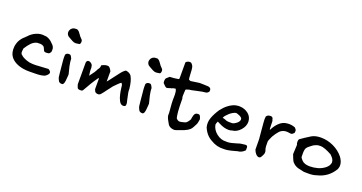

<svg xmlns="http://www.w3.org/2000/svg" viewBox="-40 -1323 3836 2036"><g transform="rotate(20 1878.5 -304.5)"><path d="M348 0Q335 0 312.5 0.5Q290 1 277 1Q264 1 245 0Q226 -1 210 -4Q110 -21 64 -81Q32 -124 39 -195Q46 -242 66.5 -274Q87 -306 128 -341Q162 -380 210 -400Q258 -420 305 -411Q326 -412 348.5 -400Q371 -388 380.5 -379Q390 -370 413 -347Q427 -329 429 -313Q431 -297 428 -275Q415 -251 402 -250Q399 -250 384 -248.5Q369 -247 361 -250Q353 -253 349 -263Q335 -298 325 -304Q310 -314 289 -315Q268 -316 252 -314Q217 -305 191 -278.5Q165 -252 137 -208Q137 -206 134.5 -188.5Q132 -171 134 -157Q136 -143 147 -138Q163 -118 215 -99Q247 -87 286 -86Q325 -85 353 -88L461 -94Q469 -91 479 -80.5Q489 -70 489 -63Q489 -39 449 -14Q411 0 348 0Z M648 -450Q633 -447 617 -452Q601 -457 576 -472Q551 -487 548 -488Q531 -499 525.5 -518.5Q520 -538 529 -557Q536 -575 553 -585Q570 -595 588 -593Q594 -592 597 -593.5Q600 -595 605 -592Q610 -589 612.5 -588.5Q615 -588 619.5 -583.5Q624 -579 626 -577.5Q628 -576 632 -570.5Q636 -565 637.5 -563Q639 -561 643 -556Q647 -551 648 -549Q652 -539 686 -505Q692 -497 691 -480Q690 -463 681 -455ZM656 6Q629 11 612 -6Q595 -36 593 -50Q591 -62 587 -102.5Q583 -143 579 -187.5Q575 -232 574 -240Q572 -267 574 -297Q589 -323 624 -316Q637 -310 650 -278Q650 -257 653.5 -234Q657 -211 660.5 -195Q664 -179 671 -153Q678 -127 681 -113Q681 -105 679.5 -87.5Q678 -70 676.5 -54Q675 -38 675 -37Q674 -34 672.5 -26Q671 -18 669.5 -13Q668 -8 664.5 -2.5Q661 3 656 6Z M871 1Q828 6 821 -11Q818 -16 813 -31.5Q808 -47 808 -49V-292Q812 -319 834 -319Q846 -319 859 -310Q872 -301 878 -289L884 -257Q880 -235 890 -174Q938 -234 953 -270Q975 -295 972 -321Q1016 -346 1048 -340Q1066 -335 1086 -295V-180Q1104 -200 1135 -242Q1166 -284 1181 -302Q1211 -343 1238 -359Q1280 -354 1301 -327Q1330 -278 1339 -188Q1338 -170 1341 -150Q1344 -130 1350 -106Q1356 -82 1358 -68Q1368 -40 1365 -17Q1364 -4 1352 0Q1340 4 1327 1Q1305 -4 1289 -36Q1282 -51 1276.5 -65.5Q1271 -80 1266.5 -101.5Q1262 -123 1260.5 -130Q1259 -137 1255 -167.5Q1251 -198 1251 -200Q1244 -220 1235 -220Q1231 -218 1220 -208Q1209 -198 1198.5 -187.5Q1188 -177 1176 -164.5Q1164 -152 1162 -150L1152 -136L1115 -88L1105 -74Q1101 -70 1090.5 -55.5Q1080 -41 1072.5 -34Q1065 -27 1055 -23Q1038 -20 1023 -26.5Q1008 -33 1004 -49Q998 -57 998 -68V-183H996Q992 -185 991 -184Q936 -107 884 -11Q875 1 871 1Z M1555 -450Q1540 -447 1524 -452Q1508 -457 1483 -472Q1458 -487 1455 -488Q1438 -499 1432.5 -518.5Q1427 -538 1436 -557Q1443 -575 1460 -585Q1477 -595 1495 -593Q1501 -592 1504 -593.5Q1507 -595 1512 -592Q1517 -589 1519.5 -588.5Q1522 -588 1526.5 -583.5Q1531 -579 1533 -577.5Q1535 -576 1539 -570.5Q1543 -565 1544.5 -563Q1546 -561 1550 -556Q1554 -551 1555 -549Q1559 -539 1593 -505Q1599 -497 1598 -480Q1597 -463 1588 -455ZM1563 6Q1536 11 1519 -6Q1502 -36 1500 -50Q1498 -62 1494 -102.5Q1490 -143 1486 -187.5Q1482 -232 1481 -240Q1479 -267 1481 -297Q1496 -323 1531 -316Q1544 -310 1557 -278Q1557 -257 1560.5 -234Q1564 -211 1567.5 -195Q1571 -179 1578 -153Q1585 -127 1588 -113Q1588 -105 1586.5 -87.5Q1585 -70 1583.5 -54Q1582 -38 1582 -37Q1581 -34 1579.5 -26Q1578 -18 1576.5 -13Q1575 -8 1571.5 -2.5Q1568 3 1563 6Z M1932 57Q1886 55 1864 27Q1861 21 1846 -4.5Q1831 -30 1825 -49.5Q1819 -69 1822 -91Q1810 -215 1813 -270Q1815 -291 1810 -332Q1804 -355 1799 -359Q1770 -356 1756 -347Q1747 -347 1730 -340Q1713 -333 1701 -335Q1694 -338 1687 -344Q1680 -350 1672.5 -358.5Q1665 -367 1660 -371Q1656 -381 1657 -399Q1658 -417 1664 -426L1697 -455Q1742 -456 1794 -465L1801 -473V-657Q1824 -682 1858 -675Q1885 -654 1888 -623Q1891 -615 1893 -558.5Q1895 -502 1902 -495L1921 -489Q1941 -491 1972 -496.5Q2003 -502 2017 -503Q2031 -504 2068 -502L2114 -500Q2157 -494 2146 -450Q2129 -433 2120 -431Q2097 -429 2073 -425Q2049 -421 2013.5 -412.5Q1978 -404 1966 -402Q1943 -402 1905 -388L1900 -381Q1900 -366 1898 -345.5Q1896 -325 1896.5 -311.5Q1897 -298 1902 -282Q1902 -107 1920 -64Q1936 -49 1947.5 -46Q1959 -43 1979 -48Q1983 -49 1991 -51Q1999 -53 2002 -53.5Q2005 -54 2011 -56Q2017 -58 2019.5 -59Q2022 -60 2026.5 -62.5Q2031 -65 2033.5 -68Q2036 -71 2040 -75Q2044 -79 2047.5 -84Q2051 -89 2055 -95.5Q2059 -102 2064 -110Q2063 -115 2067 -134Q2071 -153 2073 -158Q2084 -189 2113 -188Q2127 -190 2134 -183Q2141 -176 2147 -158L2152 -141Q2145 -92 2137 -80Q2117 -40 2106.5 -25Q2096 -10 2069 6.5Q2042 23 1986 41Q1983 42 1963 49.5Q1943 57 1932 57Z M2248 -87Q2235 -140 2253.5 -191.5Q2272 -243 2311 -302Q2374 -384 2451 -409L2467 -412Q2490 -416 2503 -415Q2559 -413 2600 -381Q2641 -349 2644 -294Q2645 -241 2604 -196Q2563 -151 2514 -147Q2496 -140 2475 -140Q2424 -140 2369 -169L2339 -184Q2326 -158 2326 -144Q2337 -88 2386.5 -49.5Q2436 -11 2493 -15Q2527 -11 2584 -29L2613 -37Q2643 -49 2696 -53Q2720 -56 2723 -34V0Q2689 37 2642 40L2617 47Q2536 70 2498 68Q2418 73 2351 31Q2282 -5 2248 -87ZM2373 -240Q2397 -232 2402 -232Q2410 -228 2418 -225Q2426 -222 2436.5 -221Q2447 -220 2452 -220Q2457 -220 2471.5 -220Q2486 -220 2488 -220Q2510 -224 2533.5 -242.5Q2557 -261 2561 -281Q2570 -312 2514 -330L2496 -336Q2476 -336 2453.5 -322Q2431 -308 2421 -298.5Q2411 -289 2388 -265L2377 -247Z M2889 -292Q2915 -344 2948 -375Q2985 -412 3035 -417Q3084 -423 3128 -405Q3147 -386 3147 -374Q3147 -351 3143 -347Q3124 -328 3111 -328Q3110 -328 3096.5 -330Q3083 -332 3072 -333H3049Q3006 -327 2981 -298L2959 -270Q2934 -235 2928 -219Q2926 -214 2917.5 -195Q2909 -176 2908 -166Q2906 -107 2915 -77Q2920 -68 2921 -57.5Q2922 -47 2921.5 -40.5Q2921 -34 2915.5 -21.5Q2910 -9 2907.5 -5Q2905 -1 2897 13Q2888 23 2878 23Q2859 23 2841.5 4Q2824 -15 2815 -42L2814 -157Q2812 -196 2798 -337Q2794 -379 2798 -407Q2809 -429 2840 -431Q2854 -433 2864 -426Q2874 -419 2875 -404Q2876 -400 2878.5 -395Q2881 -390 2881 -387Q2881 -365 2884 -296Z M3378 5Q3327 -6 3307.5 -11Q3288 -16 3266 -31.5Q3244 -47 3233.5 -68Q3223 -89 3207 -133L3212 -239Q3205 -250 3205 -271Q3205 -292 3212 -302Q3255 -333 3321 -374Q3363 -399 3426 -399Q3500 -399 3568.5 -367Q3637 -335 3682 -279Q3734 -208 3707 -146Q3643 -36 3517 -7Q3501 -1 3481.5 2Q3462 5 3450 5.5Q3438 6 3412 5.5Q3386 5 3378 5ZM3419 -71Q3459 -71 3502.5 -82.5Q3546 -94 3583 -122.5Q3620 -151 3625 -190Q3624 -202 3621.5 -211Q3619 -220 3613.5 -228.5Q3608 -237 3604.5 -241Q3601 -245 3592.5 -254Q3584 -263 3581 -266Q3496 -313 3452 -313Q3421 -313 3408 -307Q3380 -296 3378 -294Q3372 -289 3359 -280Q3346 -271 3341 -266Q3308 -241 3305 -217Q3302 -205 3301.5 -191Q3301 -177 3301.5 -160Q3302 -143 3302 -133Q3309 -119 3325 -102.5Q3341 -86 3353 -83Q3376 -71 3419 -71Z"/></g></svg>

Font: Excalifont
Style: Regular
Weight: 400
Designer: Your Own Font Foundry (Virgil); Ján Filípek / DizajnDesign (Excalifont, modifications)
Foundry: Your Own Font Foundry (Virgil); Ján Filípek / DizajnDesign (Excalifont, modifications)
Version: Version 1.000;Glyphs 3.2 (3227)